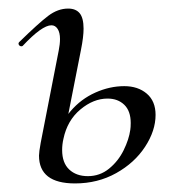

<svg xmlns="http://www.w3.org/2000/svg" viewBox="-20 -415 418 448"><path d="M71 -52Q71 -60 75 -82L117 -297Q120 -312 120 -324Q120 -339 114.5 -347.5Q109 -356 100 -356Q78 -356 33 -308Q32 -307 30 -307Q26 -307 24 -310.5Q22 -314 25 -317Q70 -361 92.5 -378Q115 -395 139 -395Q157 -395 166 -384Q175 -373 175 -348Q175 -329 169 -299L128 -91Q125 -78 125 -65Q125 -35 141.5 -19.5Q158 -4 185 -4Q213 -4 234.5 -21.5Q256 -39 268.5 -64.5Q281 -90 284 -112Q285 -118 285 -128Q285 -156 270 -170.5Q255 -185 231 -185Q198 -185 167.5 -159.5Q137 -134 128 -91L114 -92Q121 -128 145 -156Q169 -184 202.5 -199Q236 -214 270 -214Q302 -214 322.5 -196.5Q343 -179 343 -147Q343 -110 318.5 -72.5Q294 -35 251 -11Q208 13 155 13Q71 13 71 -52Z"/></svg>

Font: Cormorant Garamond
Style: Italic
Weight: 400
Italic angle: -10°
Designer: Christian Thalmann (Catharsis Fonts)
Foundry: Catharsis Fonts
Version: Version 4.000